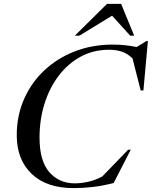

<svg xmlns="http://www.w3.org/2000/svg" viewBox="-20 -955 780 986"><path d="M563.5 -15Q508 -1 458.5 5Q409 11 358.5 11Q219 11 142.5 -62.2Q66 -135.5 66 -260.5Q66 -361.5 103.8 -446.8Q141.5 -532 208.5 -594.5Q275.5 -657 365 -691.5Q454.5 -726 558 -726Q622.5 -726 681.5 -713.5L732.5 -744.5H739.5L716.5 -490.5H702.5L660.5 -655Q634.5 -680.5 605 -690Q575.5 -699.5 540 -699.5Q459.5 -699.5 394 -663.8Q328.5 -628 281.2 -565.8Q234 -503.5 208.5 -422Q183 -340.5 183 -249Q183 -128.5 233.2 -71Q283.5 -13.5 364 -13.5Q397 -13.5 433 -21.5Q469 -29.5 505 -48.5L638 -186H651.5ZM364.5 -772 529.5 -935H602L669 -772H648.5L555.5 -874.5L388 -772Z"/></svg>

Font: Newsreader Display Medium
Style: Italic
Weight: 500
Italic angle: -17°
Designer: Hugues Gentile
Foundry: Production Type
Version: Version 1.001